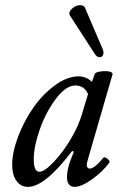

<svg xmlns="http://www.w3.org/2000/svg" viewBox="-20 -706 453 739"><path d="M376 -515.1Q380.4 -502.9 376.5 -494.1Q372.6 -485.4 362.5 -485.8Q352.5 -486.3 345.2 -498L250 -645Q242.2 -657.2 254.9 -670.4Q267.6 -683.6 283.4 -685.8Q299.3 -688 306.2 -678.2ZM87.9 13.2Q60.1 13.2 43.5 -9.8Q26.9 -32.7 26.9 -70.8Q26.9 -120.1 49.8 -180.4Q72.8 -240.7 108.4 -291.7Q144 -342.8 191.2 -377.4Q238.3 -412.1 282.2 -412.1Q311.5 -412.1 334 -391.1L344.2 -419.9Q348.1 -430.7 378.9 -432.1Q407.7 -433.1 412.6 -423.8Q413.6 -421.9 413.1 -419.9L318.8 -94.2Q314 -77.6 314 -70.8Q314 -64.5 317.1 -60.8Q320.3 -57.1 325.2 -57.1Q343.8 -57.1 377 -98.1Q381.8 -104 393.3 -95Q404.8 -85.9 400.9 -80.1Q375 -44.9 334 -15.9Q293 13.2 268.1 13.2Q237.8 13.2 237.8 -24.9Q237.8 -47.4 248 -80.1L264.2 -122.1L257.8 -125Q152.8 13.2 87.9 13.2ZM131.8 -44.9Q151.9 -44.9 189.7 -85.7Q227.5 -126.5 257.8 -180.2Q282.7 -223.6 295.9 -268.1L318.8 -344.2Q304.2 -377 270 -377Q233.9 -377 195.3 -325.9Q156.7 -274.9 133.3 -208.5Q109.9 -142.1 109.9 -92.8Q109.9 -44.9 131.8 -44.9Z"/></svg>

Font: Junicode SmCond Medium
Style: Italic
Weight: 500
Width: 4
Italic angle: -11°
Designer: Peter S. Baker
Version: Version 2.206